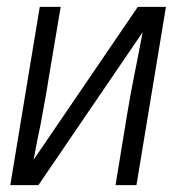

<svg xmlns="http://www.w3.org/2000/svg" viewBox="-20 -540 540 560"><path d="M10 0 96 -520H157L122 -312Q117 -278 110.5 -244Q104 -210 98 -175L90 -137Q87 -121 84 -105.5Q81 -90 78 -74L382 -520H464L378 0H317L351 -208Q361 -268 373 -327.5Q385 -387 396 -446L92 0Z"/></svg>

Font: Iosevka Light Oblique
Style: Regular
Weight: 300
Italic angle: -9°
Monospace: yes
Designer: Belleve Invis
Foundry: Belleve Invis
Version: Version 32.5.0; ttfautohint (v1.8.4)